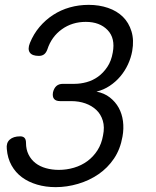

<svg xmlns="http://www.w3.org/2000/svg" viewBox="-20 -760 640 790"><path d="M103 -583Q118 -620 142.5 -649Q167 -678 198.5 -698.5Q230 -719 267 -729.5Q304 -740 345 -740Q388 -740 424.5 -727.5Q461 -715 485.5 -691Q510 -667 521 -631Q532 -595 524 -550Q519 -522 506.5 -495Q494 -468 475 -445.5Q456 -423 431 -406.5Q406 -390 377 -383Q409 -377 432 -359Q455 -341 468.5 -316.5Q482 -292 486 -261.5Q490 -231 484 -198Q475 -146 449 -107.5Q423 -69 385 -43Q347 -17 301 -3.5Q255 10 209 10Q168 10 132.5 -0.5Q97 -11 70.5 -30.5Q44 -50 27.5 -79.5Q11 -109 8 -147Q5 -172 20 -185.5Q35 -199 63 -199Q75 -199 81 -192.5Q87 -186 87 -172Q87 -145 97.5 -124Q108 -103 126 -89Q144 -75 169 -68Q194 -61 222 -61Q254 -61 284.5 -70Q315 -79 339.5 -97Q364 -115 381 -141.5Q398 -168 404 -203Q411 -237 403 -263.5Q395 -290 376.5 -307.5Q358 -325 331.5 -334.5Q305 -344 272 -344H227Q210 -344 202.5 -353Q195 -362 198 -380Q202 -397 212 -406Q222 -415 239 -415H286Q311 -415 336.5 -422Q362 -429 383.5 -444.5Q405 -460 421.5 -484.5Q438 -509 444 -544Q455 -603 422.5 -636.5Q390 -670 333 -670Q277 -670 234.5 -639.5Q192 -609 175 -557Q170 -543 161.5 -536.5Q153 -530 140 -530Q112 -530 102.5 -544Q93 -558 103 -583Z"/></svg>

Font: Maple Mono NL Light
Style: Italic
Weight: 300
Italic angle: -10°
Monospace: yes
Designer: subframe7536
Version: Version 7.000